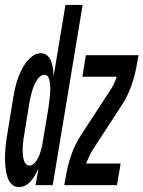

<svg xmlns="http://www.w3.org/2000/svg" viewBox="-45 -755 585 783"><path d="M32 8Q15 8 3.5 -3Q-8 -14 -13 -28Q-18 -42 -20.5 -58Q-23 -74 -24 -90Q-25 -106 -24.5 -122.5Q-24 -139 -22.5 -155.5Q-21 -172 -18.5 -188.5Q-16 -205 -13 -221L8 -351Q11 -370 15 -389Q19 -408 25 -426Q31 -444 39 -462Q47 -480 58.5 -496.5Q70 -513 86.5 -525.5Q103 -538 122 -538Q137 -538 148 -528Q159 -518 164 -504Q169 -490 171 -475.5Q173 -461 174 -446L222 -735H292L170 0H100L112 -68Q106 -55 99 -42.5Q92 -30 82 -18Q72 -6 59 1Q46 8 32 8ZM75 -80Q85 -80 93 -87.5Q101 -95 106.5 -104Q112 -113 115.5 -122.5Q119 -132 122 -141.5Q125 -151 127 -161Q129 -171 130 -181L152 -311Q153 -321 154.5 -330.5Q156 -340 157 -349.5Q158 -359 159 -368.5Q160 -378 160 -387.5Q160 -397 159.5 -406.5Q159 -416 157.5 -425Q156 -434 151 -442Q146 -450 137 -450Q128 -450 120.5 -444.5Q113 -439 108 -432Q103 -425 99 -417.5Q95 -410 92 -402Q89 -394 86.5 -386Q84 -378 82 -370Q80 -362 78.5 -353.5Q77 -345 75 -337L54 -207Q52 -198 51 -189Q50 -180 49 -171Q48 -162 47.5 -153Q47 -144 47.5 -135.5Q48 -127 49 -118Q50 -109 52.5 -101Q55 -93 60.5 -86.5Q66 -80 75 -80ZM217 0 223 -33Q230 -77 245 -121Q260 -165 286 -205L402 -383Q412 -397 419 -412Q426 -427 431 -442H291L305 -530H520L514 -497Q507 -453 492 -409Q477 -365 451 -325L335 -147Q326 -133 319 -118Q312 -103 306 -88H447L432 0Z"/></svg>

Font: Iosevka Curly Semibold Oblique
Style: Regular
Weight: 600
Italic angle: -9°
Monospace: yes
Designer: Belleve Invis
Foundry: Belleve Invis
Version: Version 11.1.0; ttfautohint (v1.8.3)